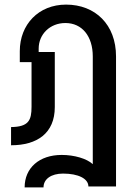

<svg xmlns="http://www.w3.org/2000/svg" viewBox="-20 -621 593 834"><path d="M87 193H169C169 157 202 133 254 133C320 133 364 155 364 189H484V-376C484 -514 394 -601 267 -601C147 -601 66 -514 66 -399V-351H117V-157C117 -98 104 -70 28 -69V10C141 10 218 -42 218 -156V-395H148V-410C148 -472 197 -521 264 -521C337 -521 383 -463 383 -376V92C357 68 303 52 248 52C151 52 87 108 87 193Z"/></svg>

Font: Vanilla Cream DemiBold
Style: Regular
Weight: 600
Designer: Jeremy Tribby, Jinavaṁso
Foundry: Tribby Type
Version: Version 1.422;Glyphs 3.1.2 (3151)